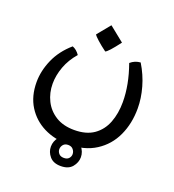

<svg xmlns="http://www.w3.org/2000/svg" viewBox="-133 -449 846 935"><g transform="rotate(20 290.0 18.5)"><path d="M283.2 271Q213.4 271 157.7 243.2Q102.1 215.3 69.3 163.1Q36.6 110.8 36.6 38.1Q36.6 -20 62.5 -79.1Q88.4 -138.2 142.6 -185.1Q164.1 -177.2 180.2 -153.8Q146 -114.7 129.4 -69.6Q112.8 -24.4 112.8 18.6Q112.8 65.9 132.8 106.2Q152.8 146.5 191.9 170.9Q231 195.3 288.1 195.3Q350.1 195.3 389.2 168Q428.2 140.6 446.5 93.3Q464.8 45.9 464.8 -13.2Q464.8 -102.5 428.7 -203.1Q451.2 -222.7 480.5 -224.6Q512.2 -172.4 527.8 -116.9Q543.5 -61.5 543.5 -8.8Q543.5 69.3 514.2 132.8Q484.9 196.3 426.8 233.6Q368.7 271 283.2 271ZM299.8 -215.8Q272.5 -235.8 252.7 -253.7Q232.9 -271.5 229.5 -278.8L284.7 -346.2L361.8 -284.2Q313.5 -220.2 299.8 -215.8ZM286.6 382.8Q248 382.8 228.8 360.1Q209.5 337.4 209.5 309.6Q209.5 281.2 229.5 257.1Q249.5 232.9 286.6 232.9Q324.7 232.9 344.7 256.6Q364.7 280.3 364.7 309.1Q364.7 336.4 345.5 359.6Q326.2 382.8 286.6 382.8ZM287.6 340.3Q304.7 340.3 313.2 330.6Q321.8 320.8 321.8 308.6Q321.8 295.4 312.7 284.4Q303.7 273.4 286.6 273.4Q270 273.4 261.2 283.9Q252.4 294.4 252.4 307.6Q252.4 319.8 261.2 330.1Q270 340.3 287.6 340.3Z"/></g></svg>

Font: Harmattan Medium
Style: Regular
Weight: 500
Designer: George W. Nuss III and SIL International
Foundry: SIL International
Version: Version 4.000